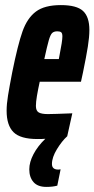

<svg xmlns="http://www.w3.org/2000/svg" viewBox="-20 -538 371 754"><path d="M331 -420Q331 -393 325 -355Q319 -317 306 -254L298 -217H136Q129 -185 125 -161Q121 -137 121 -122Q121 -103 132 -96.5Q143 -90 168 -90Q189 -90 264 -93L244 -3Q223 16 203.5 48Q184 80 184 106Q184 128 209 128L218 127L205 191Q187 196 162 196Q128 196 111.5 177Q95 158 95 127Q95 99 111.5 67.5Q128 36 158 7Q148 8 127 8Q60 8 33 -19Q6 -46 6 -103Q6 -129 11.5 -163Q17 -197 28 -254Q50 -363 68.5 -415Q87 -467 121 -492.5Q155 -518 219 -518Q281 -518 306 -495Q331 -472 331 -420ZM225 -395Q225 -407 220.5 -411Q216 -415 205 -415Q192 -415 185 -408.5Q178 -402 171.5 -379.5Q165 -357 154 -306H211L214 -322Q225 -377 225 -395Z"/></svg>

Font: Saira Ultra Condensed ExtraBold
Style: Italic
Weight: 800
Width: 1
Italic angle: -12°
Designer: Hector Gatti with collaboration of the Omnibus-Type team
Foundry: Omnibus-Type
Version: Version 1.001; ttfautohint (v1.8)